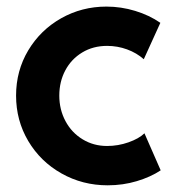

<svg xmlns="http://www.w3.org/2000/svg" viewBox="-20 -551 519 577"><path d="M28.3 -263.7Q28.3 -338.4 64.9 -399.7Q101.6 -460.9 163.8 -496.1Q226.1 -531.2 299.8 -531.2Q343.8 -531.2 386.2 -518.3Q428.7 -505.4 461.9 -482.4L412.1 -373Q390.6 -392.1 361.8 -402.6Q333 -413.1 301.8 -413.1Q259.8 -413.1 227.1 -393.3Q194.3 -373.5 176.3 -339.6Q158.2 -305.7 158.2 -263.7Q158.2 -221.7 176.8 -187Q195.3 -152.3 228.3 -132.3Q261.2 -112.3 301.8 -112.3Q335 -112.3 366.2 -123.3Q397.5 -134.3 414.1 -150.4L462.9 -39.1Q432.6 -19 391.1 -6.6Q349.6 5.9 303.7 5.9Q228 5.9 164.8 -29.8Q101.6 -65.4 64.9 -127.2Q28.3 -189 28.3 -263.7Z"/></svg>

Font: Reddit Sans Vanilla
Style: Bold
Weight: 700
Designer: Stephen Hutchings
Foundry: Reddit
Version: Version 1.013